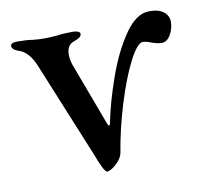

<svg xmlns="http://www.w3.org/2000/svg" viewBox="-59 -496 611 580"><g transform="rotate(-10 246.5 -205.5)"><path d="M197 -30 74 -330Q56 -373 27 -383Q5 -390 5 -402Q5 -412 26 -412Q55 -412 72 -409Q90 -407 108 -407Q124 -407 148 -409Q166 -412 197 -412Q204 -412 211 -409.5Q218 -407 218 -402Q218 -396 213.5 -392.5Q209 -389 203.5 -386.5Q198 -384 195 -383Q172 -376 172 -345Q172 -330 178 -313L249 -123Q252 -114 255 -114Q258 -114 259 -123Q272 -186 297.5 -258Q323 -330 358.5 -381.5Q394 -433 434 -433Q463 -433 478 -421Q493 -409 493 -391Q493 -369 482 -350.5Q471 -332 455 -332Q444 -332 426 -338Q408 -345 399 -345Q382 -345 357 -296.5Q332 -248 309 -173.5Q286 -99 274 -26Q271 -10 253.5 6Q236 22 225 22Q220 22 211 3.5Q202 -15 197 -30Z"/></g></svg>

Font: EB Garamond Medium
Style: Regular
Weight: 500
Designer: Georg Duffner and Octavio Pardo
Foundry: Georg Duffner
Version: Version 1.000